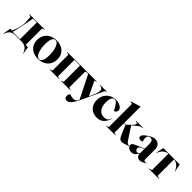

<svg xmlns="http://www.w3.org/2000/svg" viewBox="258 -2248 3921 3921"><g transform="rotate(45 2218.0 -287.5)"><path d="M10 -27 60 -17Q91 -86 115.5 -171Q140 -256 140 -327Q140 -355 129 -483L72 -503V-508H521V-503L465 -483V-11H531L559 155H554L545 132Q518 66 474 33Q430 0 351 0H186Q104 0 61.5 32.5Q19 65 -8 132L-17 155H-22ZM301 -11V-497L191 -496L174 -402Q148 -254 99 -49L90 -11Z M557 -248Q557 -328 593 -390.5Q629 -453 696 -488Q763 -523 853 -523Q935 -523 998.5 -491.5Q1062 -460 1097.5 -400.5Q1133 -341 1133 -261Q1133 -181 1097.5 -118Q1062 -55 995.5 -20Q929 15 841 15Q757 15 692.5 -16.5Q628 -48 592.5 -107.5Q557 -167 557 -248ZM868 3Q909 3 933.5 -48.5Q958 -100 958 -212Q958 -303 940 -371Q922 -439 892 -475Q862 -511 827 -511Q784 -511 758.5 -460Q733 -409 733 -297Q733 -206 751 -138Q769 -70 800 -33.5Q831 3 868 3Z M1166 -5 1223 -25V-483L1166 -503V-508H1766V-503L1710 -483V-25L1766 -5V0H1494V-5L1547 -25V-497H1386V-25L1438 -5V0H1166Z M1793 134Q1793 95 1820 58Q1875 81 1932 81Q1971 81 1993 64.5Q2015 48 2035 3L1790 -486L1752 -503V-508H2025V-503L1973 -486L2121 -180L2147 -238Q2204 -359 2204 -419Q2204 -454 2185.5 -473Q2167 -492 2128 -500L2116 -503V-508H2314V-503L2276 -486L2047 3Q1996 110 1950 157.5Q1904 205 1860 205Q1829 205 1811 186Q1793 167 1793 134Z M2287 -241Q2287 -325 2324 -389Q2361 -453 2424.5 -488Q2488 -523 2564 -523Q2618 -523 2661.5 -506.5Q2705 -490 2729.5 -463Q2754 -436 2754 -405Q2754 -376 2735.5 -355.5Q2717 -335 2694 -329Q2647 -422 2611 -466.5Q2575 -511 2538 -511Q2497 -511 2474 -467Q2451 -423 2451 -342Q2451 -221 2501.5 -158Q2552 -95 2639 -95Q2697 -95 2727.5 -121Q2758 -147 2775 -199L2781 -197Q2756 -108 2698.5 -46.5Q2641 15 2539 15Q2466 15 2409 -16Q2352 -47 2319.5 -105Q2287 -163 2287 -241Z M3135 -120 3064 -294H3015V-25L3071 -5V0H2795V-5L2852 -25V-692L2795 -707V-712L3014 -780H3015V-305H3066L3103 -340Q3160 -395 3184 -425Q3208 -455 3208 -471Q3208 -482 3196.5 -488.5Q3185 -495 3160 -500L3149 -503V-508H3364V-503L3288 -483L3149 -373L3320 -112Q3345 -75 3363.5 -61.5Q3382 -48 3403 -48Q3414 -48 3424.5 -50.5Q3435 -53 3439 -54V-48L3370 -24Q3324 -8 3301.5 -1.5Q3279 5 3253 5Q3213 5 3189 -22Q3165 -49 3135 -120Z M3420 -80Q3420 -101 3433.5 -115.5Q3447 -130 3484 -146L3682 -232V-365Q3682 -424 3663 -449Q3644 -474 3609 -474Q3576 -474 3555 -454Q3534 -434 3534 -392Q3534 -351 3552 -308Q3530 -289 3498 -289Q3471 -289 3454.5 -303.5Q3438 -318 3438 -342Q3438 -368 3459.5 -394Q3481 -420 3535 -456Q3590 -493 3625.5 -508Q3661 -523 3697 -523Q3761 -523 3802 -482Q3843 -441 3843 -370V-81Q3843 -64 3854 -53.5Q3865 -43 3883 -43Q3894 -43 3905 -45.5Q3916 -48 3927 -52V-46Q3869 -13 3840 0Q3811 13 3778 13Q3733 13 3708 -13.5Q3683 -40 3682 -84Q3655 -38 3621 -11.5Q3587 15 3537 15Q3484 15 3452 -13.5Q3420 -42 3420 -80ZM3629 -68Q3649 -68 3662 -77Q3675 -86 3682 -100V-220L3622 -194Q3593 -180 3580.5 -165Q3568 -150 3568 -128Q3568 -102 3585 -85Q3602 -68 3629 -68Z M4026 -5 4097 -25V-498H4092Q3976 -490 3911 -337H3906L3943 -508H4415L4451 -337H4446Q4415 -413 4368.5 -453.5Q4322 -494 4266 -498H4261V-25L4332 -5V0H4026Z"/></g></svg>

Font: Nyght Serif Bold
Style: Regular
Weight: 700
Designer: Maksym Kobuzan
Version: Version 0.410